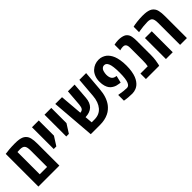

<svg xmlns="http://www.w3.org/2000/svg" viewBox="174 -1616 2601 2601"><g transform="rotate(-45 1475.0 -315.5)"><path d="M55.2 0V-626Q77.1 -630.4 132.3 -635Q187.5 -639.6 239 -639.6Q290.5 -639.6 319.8 -634.8Q349.1 -629.9 370.4 -621.1Q391.6 -612.3 407 -597.9Q422.4 -583.5 432.1 -566.7Q441.9 -549.8 447.3 -525.9Q457 -485.4 457 -420.4V0ZM326.7 -105V-420.9Q326.7 -485.4 307.1 -509.5Q287.6 -533.7 234.4 -533.7Q199.2 -533.7 185.5 -531.7V-105Z M562 -212.9V-629.9H691.9V-338.9L611.8 -212.9Z M802.2 -212.9V-629.9H932.1V-338.9L852.1 -212.9Z M1235.8 0H1058.6L1008.3 -629.9H1137.7L1164.6 -305.7Q1197.8 -307.6 1212.9 -328.1Q1228 -348.6 1231.9 -394L1250.5 -629.9H1378.9L1360.8 -395.5Q1347.2 -219.2 1171.9 -212.9L1181.2 -105H1235.8Q1328.6 -105 1383.3 -169.2Q1438 -233.4 1447.3 -346.7L1470.2 -629.9H1599.6L1576.2 -347.2Q1570.3 -272.9 1552.7 -219.7Q1532.2 -158.2 1500.5 -116.7Q1483.4 -94.2 1457.5 -71.5Q1431.6 -48.8 1400.4 -34.2Q1330.1 0 1235.8 0Z M1707.5 -585Q1766.6 -639.6 1848.1 -639.6Q1883.8 -639.6 1912.4 -627.9Q1940.9 -616.2 1959.7 -601.8Q1978.5 -587.4 1997.1 -562.3Q2015.6 -537.1 2028.8 -504.2Q2042 -471.2 2050.3 -422.6Q2058.6 -374 2058.6 -315.4Q2058.6 -256.8 2050.3 -208.3Q2042 -159.7 2028.8 -126.7Q2015.6 -93.8 1997.1 -68.4Q1978.5 -43 1959.7 -28.6Q1940.9 -14.2 1919.4 -4.9Q1883.8 9.8 1845.7 9.8Q1807.6 9.8 1770 6.3Q1732.4 2.9 1714.8 -0.5L1697.3 -3.9V-113.3Q1791.5 -96.2 1848.1 -96.2Q1865.7 -96.2 1878.9 -106.2Q1892.1 -116.2 1903.1 -139.9Q1914.1 -163.6 1919.9 -207.8Q1925.8 -252 1925.8 -315.4Q1925.8 -378.9 1919.9 -422.9Q1914.1 -466.8 1903.1 -490.5Q1892.1 -514.2 1878.9 -523.9Q1865.7 -533.7 1845.2 -533.7Q1824.7 -533.7 1808.8 -519.3Q1793 -504.9 1786.6 -483.4Q1776.4 -448.2 1776.4 -421.9Q1776.4 -326.7 1845.7 -314L1864.3 -310.5L1839.4 -208L1813.5 -211.4Q1789.1 -214.8 1768.6 -220.7Q1748 -226.6 1723.9 -241.2Q1699.7 -255.9 1683.1 -277.1Q1666.5 -298.3 1655.3 -334.2Q1644 -370.1 1644 -420.7Q1644 -471.2 1661.1 -514.6Q1678.2 -558.1 1707.5 -585Z M2235.8 -523.9Q2224.1 -530.8 2202.6 -530.8Q2181.2 -530.8 2144 -521.5V-629.9Q2189.9 -639.6 2222.9 -639.6Q2255.9 -639.6 2281.2 -634.8Q2306.6 -629.9 2324.5 -621.8Q2342.3 -613.8 2355 -600.3Q2367.7 -586.9 2375 -572.5Q2382.3 -558.1 2386.7 -537.1Q2393.6 -504.9 2393.6 -452.1V-178.2Q2393.6 -132.3 2387.5 -87.9Q2381.3 -43.5 2375.5 -21.5L2369.1 0H2115.2V-105H2254.9Q2263.7 -142.6 2263.7 -217.3V-452.1Q2263.7 -508.3 2235.8 -523.9Z M2890.6 -525.9Q2900.4 -485.4 2900.4 -420.4V0H2770V-420.9Q2770 -485.4 2750.5 -509.5Q2731 -533.7 2677.7 -533.7Q2642.1 -533.7 2597.2 -529.1Q2552.2 -524.4 2525.4 -519.5L2498.5 -514.6V-618.7Q2523.4 -626.5 2581.5 -633.1Q2639.6 -639.6 2686.8 -639.6Q2733.9 -639.6 2763.2 -634.8Q2792.5 -629.9 2813.7 -621.1Q2835 -612.3 2850.3 -597.9Q2865.7 -583.5 2875.5 -566.7Q2885.3 -549.8 2890.6 -525.9ZM2628.9 0H2498.5V-401.9H2628.9Z"/></g></svg>

Font: Open Sans Hebrew Condensed
Style: Bold
Weight: 700
Width: 3
Foundry: Ascender Corporation, Yanek Iontef
Version: Version 2.001;PS 002.001;hotconv 1.0.70;makeotf.lib2.5.58329